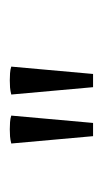

<svg xmlns="http://www.w3.org/2000/svg" viewBox="71 -779 210 392"><g transform="rotate(-90 176.0 -583.0)"><path d="M94 -498 79 -665Q87 -667 93.5 -667.5Q100 -668 108 -668Q115 -668 122.5 -667.5Q130 -667 136 -665L121 -498ZM194 -498 179 -665Q187 -667 193.5 -667.5Q200 -668 208 -668Q215 -668 222.5 -667.5Q230 -667 236 -665L221 -498Z"/></g></svg>

Font: Piazzolla ExtraLight
Style: Regular
Weight: 200
Designer: Juan Pablo del Peral
Foundry: Huerta Tipografica
Version: Version 1.330